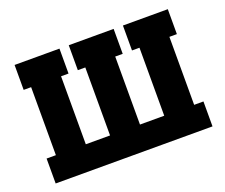

<svg xmlns="http://www.w3.org/2000/svg" viewBox="-92 -658 934 796"><g transform="rotate(-20 375.0 -260.0)"><path d="M29 0V-110H70V-410H37V-520H235V-410H202V-110H309V-410H276V-520H474V-410H441V-110H548V-410H515V-520H713V-410H680V-110H721V0Z"/></g></svg>

Font: Iosevka Etoile Extrabold
Style: Regular
Weight: 800
Designer: Belleve Invis
Foundry: Belleve Invis
Version: Version 22.1.2; ttfautohint (v1.8.4)